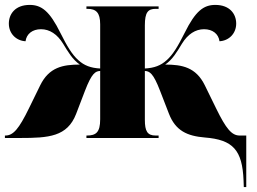

<svg xmlns="http://www.w3.org/2000/svg" viewBox="-28 -562 1046 782"><path d="M964 173 965 200H975V-10H948C916 -10 893 -37 852 -121L806 -215C770 -288 714 -299 645 -299C675 -320 693 -351 713 -384C737 -423 768 -443 803 -443C838 -443 862 -424 866 -394C904 -396 934 -425 934 -466C934 -505 908 -542 849 -542C801 -542 768 -517 724 -428C697 -374 676 -339 651 -317C627 -295 600 -285 562 -283V-459C562 -512 575 -526 606 -526H618V-536H324V-526H328C363 -526 380 -511 380 -463V-283C342 -285 315 -295 291 -317C266 -339 245 -374 218 -428C174 -517 141 -542 93 -542C34 -542 8 -505 8 -466C8 -425 38 -396 76 -394C80 -424 104 -443 139 -443C174 -443 205 -423 229 -384C249 -351 267 -320 297 -299C228 -299 172 -288 136 -215L90 -121C49 -37 26 -10 -6 -10H-8V0H54C170 0 246 -5 282 -98L318 -192C346 -265 361 -272 380 -273V-76C380 -23 363 -10 326 -10H324V0H618V-10H606C572 -10 562 -28 562 -74V-273C581 -272 596 -265 624 -192L660 -99C687 -29 735 -8 806 -2C921 7 959 49 964 173Z"/></svg>

Font: Noto Serif Display Black
Style: Regular
Weight: 900
Designer: Monotype Design Team
Foundry: Monotype Imaging Inc.
Version: Version 2.009